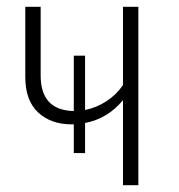

<svg xmlns="http://www.w3.org/2000/svg" viewBox="-20 -542 523 562"><path d="M385 -522V0H340V-249Q296 -195 229 -182V-94H196V-178H190Q129 -178 91.5 -213Q54 -248 54 -317V-522H99V-321Q99 -219 196 -217V-379H229V-220Q263 -227 292 -246Q321 -265 340 -293V-522Z"/></svg>

Font: Fira Sans Condensed ExtraLight
Style: Regular
Weight: 275
Width: 3
Designer: Carrois Corporate & Edenspiekermann AG
Foundry: Carrois Corporate GbR & Edenspiekermann AG
Version: Version 4.203